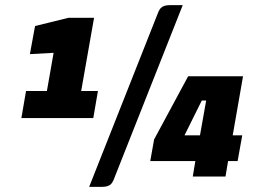

<svg xmlns="http://www.w3.org/2000/svg" viewBox="-20 -685 1011 745"><path d="M377 40H326L595 -640Q600 -650 604 -654Q615 -665 638 -665H689L420 15Q415 25 411 29Q400 40 377 40ZM728 0 738 -60H563L578 -144L710 -389H923L883 -160H920L902 -60H865L855 0ZM756 -160 780 -295H763L696 -160ZM342 -227H63L81 -332H162L188 -480L96 -475L116 -584L246 -616H345L295 -332H360Z"/></svg>

Font: Faster One
Style: Regular
Weight: 400
Designer: Eduardo Rodriguez Tunni
Foundry: Eduardo Rodriguez Tunni
Version: Version 1.002